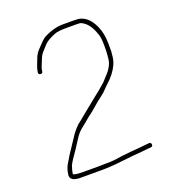

<svg xmlns="http://www.w3.org/2000/svg" viewBox="-123 -725 748 841"><g transform="rotate(-20 251.0 -304.0)"><path d="M103.5 25H202.5C236.7 25 268.8 23 298.8 19C308.8 17.7 318.8 16.7 328.8 16L354.5 13L380.5 11C389.2 10.3 397.9 9.5 406.5 8.5C415.2 7.5 423.5 6.7 431.5 6L443.5 5C450.2 4.3 453.2 0.7 452.5 -6C451.9 -12.7 448.2 -15.7 441.5 -15L429.5 -14C421.5 -13.3 413.4 -12.5 405 -11.5C396.7 -10.5 388 -9.7 379 -9C370 -8.3 361.2 -7.7 352.5 -7L326.2 -4C315.4 -3.3 302.5 -1.7 287.5 1C272.5 3.7 244.2 5 202.5 5H130.5C98.5 5 82.5 2.3 82.5 -3C84.1 -14.7 87.4 -26.8 92.2 -39.4C95.4 -47.7 109.2 -69.1 133.5 -103.5C137.5 -109.2 144.6 -120.3 154.9 -136.9C165.2 -153.5 176.1 -166.8 188.8 -177L211.9 -195.5C219.8 -201.8 226.7 -207.7 232.5 -213L253.8 -229C261.3 -235 268.1 -240.8 274.4 -246.5C280.6 -252.2 287.3 -257.8 294.4 -263.5C301.5 -269.2 309 -275 316.9 -281C324.8 -287 332.7 -293.5 339 -300.5C345.4 -307.5 351.5 -313.7 357.5 -319C383.6 -342.4 401.9 -366.1 412.5 -390C415.2 -396 417.4 -402.2 419 -408.5C420.7 -414.8 421.9 -421.5 422.5 -428.5C423.2 -435.5 423.9 -442.3 424.5 -449V-484C424.5 -516 419.2 -544 408.5 -568C393.6 -601.6 373.3 -622.3 347.5 -630C340.9 -632 328.5 -633 308.1 -633H265C236.8 -633 205.7 -624.5 174 -607.5C165 -601.9 149.7 -587.1 128 -563.2C119.7 -554.1 112.7 -541.3 107 -525C104.7 -518.3 101.7 -510.6 98.1 -501.8C94.5 -493 92 -483.4 90.5 -473C89.8 -466.3 92.8 -462.7 99.5 -462C106.2 -461.3 109.8 -464.3 110.5 -471L111.5 -478C111.5 -481.3 113.3 -487.2 117 -495.5C120.7 -503.8 123.7 -511.2 126 -517.5C128.3 -523.8 131.2 -530.2 134.6 -536.7C138 -543.2 149.4 -556.6 168.9 -577.1C177.9 -586.5 194.3 -596.1 218.3 -606C229.6 -610.7 248 -613 273.4 -613H317.5C322.5 -613 328.8 -612.8 335.6 -612.5C341.6 -612.2 349.4 -608.3 359 -601C375.5 -588.4 388.9 -566.4 399 -535C402.7 -523.7 404.5 -506.7 404.5 -484V-467C404.5 -455.8 403.5 -440.8 401.4 -421.8C400.1 -409 395.1 -395.7 386.5 -382C383.2 -376.7 379.4 -371.5 375 -366.5C370.7 -361.5 365.9 -356.2 360.5 -350.5C355.2 -344.8 349.9 -339 344.5 -333C337.9 -327.7 331 -321.5 323.1 -314.5C315.2 -307.5 306.3 -300.3 296.3 -292.8C286.3 -285.3 271.2 -273.1 250.9 -256.2C240.7 -247.7 228.8 -238 215 -227C209.2 -221.7 197.3 -212.2 180 -198.6C165.7 -185 153.2 -169.8 142.5 -153L129.5 -133.5C124.8 -126.5 120.7 -120.2 117 -114.5C113.3 -108.8 109.4 -103 105.2 -97C100.9 -91 93.4 -78.7 82.5 -60C71.5 -44.2 64.9 -25.5 62.5 -4C61.2 13.8 74.9 23.5 103.5 25Z"/></g></svg>

Font: Proton
Style: RgExt
Weight: 500
Version: Version 1.017